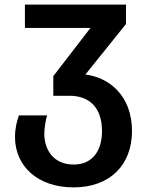

<svg xmlns="http://www.w3.org/2000/svg" viewBox="-20 -562 637 832"><path d="M299 250C455 250 552 154 552 6C552 -149 451 -227 350 -239L526 -458V-542H88V-441H372L211 -232V-147H281C370 -147 422 -93 422 6C422 86 385 151 299 151C210 151 172 85 172 17C172 -8 178 -41 184 -62H62C53 -38 45 -5 45 32C45 155 140 250 299 250Z"/></svg>

Font: Noto Sans Georgian SemiBold
Style: Regular
Weight: 600
Designer: Monotype Design Team, Akaki Razmadze
Foundry: Google LLC
Version: Version 2.005